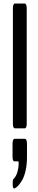

<svg xmlns="http://www.w3.org/2000/svg" viewBox="-20 -734 217 1098"><path d="M64.9 342.8Q63 343.8 62 343.8Q52.7 343.8 52.7 322.8V314Q52.7 298.8 54.2 294.9Q55.7 291 64 281.7Q74.7 268.6 80.8 245.1Q86.9 221.7 86.9 201.7Q86.9 188.5 84 188.5H62Q51.8 188.5 51.8 160.6V88.9Q51.8 59.6 64.9 59.6H121.6Q134.3 59.6 134.3 90.8V164.1Q134.3 205.1 127 239Q119.6 272.9 108.2 293.5Q96.7 314 85.9 325.9Q75.2 337.9 64.9 342.8ZM65.9 0Q53.7 0 53.7 -26.4V-684.6Q53.7 -713.9 65.9 -713.9H120.6Q132.8 -713.9 132.8 -684.6V-26.4Q132.8 0 120.6 0Z"/></svg>

Font: BenchNine
Style: Bold
Weight: 700
Version: Version 1 ; ttfautohint (v0.92.18-e454-dirty) -l 8 -r 50 -G 